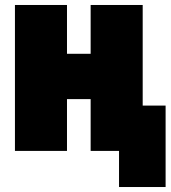

<svg xmlns="http://www.w3.org/2000/svg" viewBox="-20 -576 685 771"><path d="M40 -556V30H249V-178H344V30H458V175H645V-152H553V-556H344V-360H249V-556Z"/></svg>

Font: Repo ExtraBlack
Style: Regular
Weight: 400
Designer: Stefan Peev
Foundry: Context Ltd
Version: Version 001.502